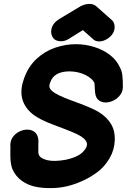

<svg xmlns="http://www.w3.org/2000/svg" viewBox="-20 -953 649 982"><path d="M241 9Q281 9 321 0Q360 -9 400 -27Q439 -44 477 -72Q515 -100 540 -143Q565 -185 567 -235Q572 -326 485 -380Q452 -401 346 -439Q269 -467 246 -488Q235 -498 233 -507.5Q231 -517 237 -532Q256 -588 337 -588Q382 -587 417 -569.5Q452 -552 463 -529Q463 -526 464 -516Q466 -478 467 -476Q470 -451 486 -439.5Q502 -428 523.5 -429Q545 -430 565.5 -441.5Q586 -453 598.5 -473Q611 -493 608 -520Q608 -527 608 -538Q607 -549 607 -551Q606 -584 595 -605Q578 -644 543.5 -671Q509 -698 463 -712.5Q417 -727 368 -727Q315 -727 262 -709Q209 -691 167 -652Q125 -613 103 -552Q64 -445 138 -377Q174 -343 274 -307Q367 -273 392 -257Q426 -236 425 -213Q423 -192 397.5 -170Q372 -148 317 -136Q256 -125 221 -134Q186 -143 179 -161Q175 -168 176 -186Q176 -188 176 -192Q176 -196 176 -200Q176 -205 176 -207Q176 -209 176 -210Q177 -227 176 -240Q173 -265 157.5 -277.5Q142 -290 120 -290Q98 -290 77.5 -279.5Q57 -269 44 -249.5Q31 -230 33 -202Q34 -195 33 -183Q33 -170 33 -164Q33 -158 33 -157Q33 -116 43 -89Q59 -52 90.5 -29Q122 -6 161 2Q200 10 241 9ZM487 -741Q511 -741 535 -758.5Q559 -776 565 -801Q568 -817 564 -831Q560 -845 549 -853L470 -923Q456 -933 438 -933Q430 -933 426 -932L415 -930Q404 -927 392 -921L282 -855Q250 -835 243 -804Q238 -780 250.5 -761Q263 -742 292 -742Q312 -742 330 -753L404 -799L457 -752Q463 -746 471 -743.5Q479 -741 487 -741Z"/></svg>

Font: Balsamiq Sans
Style: Bold Italic
Weight: 700
Italic angle: -12°
Designer: Michael Angeles
Foundry: Balsamiq SRL
Version: Version 1.020; ttfautohint (v1.8.4.7-5d5b);gftools[0.9.26]